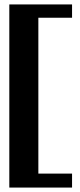

<svg xmlns="http://www.w3.org/2000/svg" viewBox="-20 -725 360 866"><path d="M22 -705H305V-645H153V58H305V121H22Z"/></svg>

Font: Taviraj
Style: Bold
Weight: 700
Designer: Katatrad Team
Foundry: CadsonDemak
Version: Version 1.001